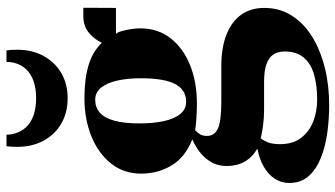

<svg xmlns="http://www.w3.org/2000/svg" viewBox="-246 -568 1058 606"><g transform="rotate(-90 283.0 -265.0)"><path d="M254 245Q210.5 245 167 239Q123.5 233 87.8 218.8Q52 204.5 30.2 180.2Q8.5 156 8.5 119Q8.5 93.5 22.2 72.8Q36 52 60.8 38Q85.5 24 117 18.5Q88.5 1.5 75.2 -22.8Q62 -47 62 -78.5Q62 -103.5 72.2 -123.5Q82.5 -143.5 101.2 -159.5Q120 -175.5 146 -187Q89.5 -209.5 63.8 -252.5Q38 -295.5 38 -348.5Q38 -404 70.5 -444.2Q103 -484.5 157 -506Q211 -527.5 276 -527.5Q337 -527.5 380.2 -514.5Q423.5 -501.5 451 -472.5Q462.5 -497 483.2 -514Q504 -531 535.5 -531H561.5L561 -428H479Q484.5 -422.5 488.2 -408.8Q492 -395 494.2 -379.2Q496.5 -363.5 496.5 -351Q496.5 -295.5 465.2 -255.5Q434 -215.5 380.2 -194Q326.5 -172.5 259.5 -172.5Q238.5 -172.5 214.8 -174Q191 -175.5 175 -178Q166.5 -170.5 161.8 -162Q157 -153.5 157 -140.5Q157 -116.5 180.8 -106Q204.5 -95.5 265.5 -95.5H376Q435.5 -95.5 476.8 -79.2Q518 -63 539.5 -32.8Q561 -2.5 561 40.5Q561 88.5 537 126.5Q513 164.5 470.8 190.8Q428.5 217 372.8 231Q317 245 254 245ZM271 207Q318 207 352.2 196.8Q386.5 186.5 405 163.8Q423.5 141 423.5 105Q423.5 83 413.8 68.5Q404 54 382.8 46.8Q361.5 39.5 328 39.5H239Q212.5 39.5 189.5 36.2Q166.5 33 149.5 29Q142.5 37.5 136.8 51.5Q131 65.5 131 90.5Q131 130.5 151 156.5Q171 182.5 203 194.8Q235 207 271 207ZM265 -206.5Q302 -206.5 320.5 -240.8Q339 -275 339 -350.5Q339 -391 331.8 -423.5Q324.5 -456 309.5 -474.8Q294.5 -493.5 271 -493.5Q247 -493.5 230.2 -478.8Q213.5 -464 205 -433Q196.5 -402 196.5 -353.5Q196.5 -311.5 203.5 -278Q210.5 -244.5 225.8 -225.5Q241 -206.5 265 -206.5ZM276 -580.5Q230 -580.5 195.5 -600.8Q161 -621 141.8 -656.8Q122.5 -692.5 122.5 -739Q122.5 -749.5 123 -757.5Q123.5 -765.5 124.5 -773.5H161Q161 -768.5 161.5 -762.5Q162 -756.5 164 -750Q169.5 -728 184.2 -712Q199 -696 222.2 -688Q245.5 -680 276 -680Q306.5 -680 329.8 -688Q353 -696 367.8 -712Q382.5 -728 388 -750Q389.5 -756.5 390 -762.5Q390.5 -768.5 390.5 -773.5H427Q428 -765.5 428.5 -757.8Q429 -750 429 -739Q429 -692.5 409.5 -656.8Q390 -621 355.8 -600.8Q321.5 -580.5 276 -580.5Z"/></g></svg>

Font: Merriweather 120pt ExtraBold
Style: Regular
Weight: 800
Version: Version 2.100